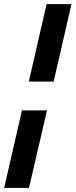

<svg xmlns="http://www.w3.org/2000/svg" viewBox="-32 -739 365 927"><path d="M313 -719 227 -345H107L193 -719ZM195 -206 108 168H-12L74 -206Z"/></svg>

Font: Work Sans SemiBold
Style: Italic
Weight: 600
Italic angle: -13°
Designer: Wei Huang
Foundry: Wei Huang
Version: Version 2.012; ttfautohint (v1.8.3)